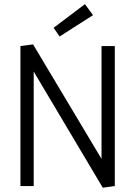

<svg xmlns="http://www.w3.org/2000/svg" viewBox="-20 -876 637 904"><path d="M520.5 0V-659.2H458V-127.9L135.7 -667L76.2 -659.2V0H138.7V-539.1L463.9 7.8ZM418 -804.7 379.9 -856.4 232.4 -745.1 260.7 -704.1Z"/></svg>

Font: Yaldevi Colombo
Style: Regular
Weight: 400
Designer: Sol Matas, Denzil Rajitha, Kosala Senevirathne and Pathum Egodawatta
Foundry: Mooniak
Version: Version 1.020 ; ttfautohint (v1.6)